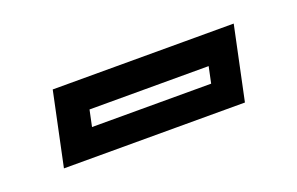

<svg xmlns="http://www.w3.org/2000/svg" viewBox="-35 -781 488 315"><g transform="rotate(-20 209.0 -624.0)"><path d="M37.5 -559.5 64.5 -687.5H380.5L353.5 -559.5ZM104 -607.5H312L318 -636H110Z"/></g></svg>

Font: Tourney SemiBold
Style: Italic
Weight: 600
Italic angle: -12°
Version: Version 1.015